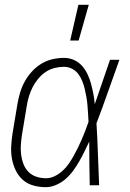

<svg xmlns="http://www.w3.org/2000/svg" viewBox="-20 -768 540 796"><path d="M170 8Q143 8 118 1Q93 -6 74.5 -22.5Q56 -39 45 -62Q34 -85 29.5 -110Q25 -135 26.5 -162Q28 -189 32 -215L52 -335Q56 -359 63 -383Q70 -407 82 -429Q94 -451 111.5 -470.5Q129 -490 151 -503.5Q173 -517 197.5 -522.5Q222 -528 245 -528Q268 -528 287.5 -519Q307 -510 320.5 -494.5Q334 -479 343 -460Q352 -441 357.5 -420.5Q363 -400 367 -379Q371 -358 373 -336Q389 -382 404.5 -428Q420 -474 436 -520H475Q451 -454 428 -388Q405 -322 380 -257Q384 -193 386 -128.5Q388 -64 391 0H352Q351 -45 350.5 -90.5Q350 -136 350 -181Q340 -160 330 -139.5Q320 -119 308.5 -99Q297 -79 283.5 -60.5Q270 -42 252.5 -26.5Q235 -11 213 -1.5Q191 8 170 8ZM171 -29Q189 -29 206.5 -37.5Q224 -46 239 -59.5Q254 -73 265 -89Q276 -105 285.5 -122Q295 -139 303.5 -156.5Q312 -174 319.5 -191.5Q327 -209 334 -227Q341 -245 347 -263Q346 -281 345 -298.5Q344 -316 342.5 -333Q341 -350 338 -367Q335 -384 331 -400.5Q327 -417 320.5 -433Q314 -449 304 -462Q294 -475 278.5 -483Q263 -491 245 -491Q226 -491 206 -486Q186 -481 169 -469.5Q152 -458 138 -441Q124 -424 115 -406Q106 -388 100 -368.5Q94 -349 91 -329L71 -209Q68 -189 66.5 -168Q65 -147 67.5 -127Q70 -107 77 -88.5Q84 -70 97.5 -56Q111 -42 130.5 -35.5Q150 -29 171 -29ZM271 -600 305 -748H348L306 -600Z"/></svg>

Font: Iosevka Term Curly XLt Obl
Style: Regular
Weight: 200
Italic angle: -9°
Designer: Belleve Invis
Foundry: Belleve Invis
Version: Version 32.3.0